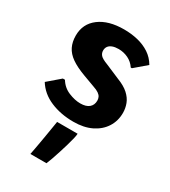

<svg xmlns="http://www.w3.org/2000/svg" viewBox="-195 -636 885 999"><g transform="rotate(30 247.0 -136.5)"><path d="M261.2 9.8Q184.6 9.8 123.3 -16.4Q62 -42.5 29.3 -95.2L102.1 -157.7H114.7Q136.2 -122.1 174.1 -106.4Q211.9 -90.8 244.6 -90.8Q279.3 -90.8 297.1 -106Q314.9 -121.1 314.9 -147.5Q314.9 -158.7 310.5 -168.2Q306.2 -177.7 294.4 -186Q282.7 -194.3 260.3 -201.7L191.4 -227.1Q138.7 -246.6 107.4 -268.6Q76.2 -290.5 62.3 -319.1Q48.3 -347.7 48.3 -385.3Q48.3 -456.1 103 -497.3Q157.7 -538.6 251 -538.6Q294.9 -538.6 334.2 -529.1Q373.5 -519.5 405 -498.8Q436.5 -478 456.5 -443.8L386.2 -383.8H379.4Q362.3 -409.7 335 -422.9Q307.6 -436 277.3 -436Q255.9 -436 240.7 -430.4Q225.6 -424.8 218 -414.3Q210.4 -403.8 210.4 -388.7Q210.4 -373.5 220.5 -361.6Q230.5 -349.6 265.6 -336.4L350.1 -300.3Q393.6 -283.7 418 -261.5Q442.4 -239.3 452.4 -213.1Q462.4 -187 462.4 -158.7Q462.4 -110.4 438 -72.3Q413.6 -34.2 368.7 -12.2Q323.7 9.8 261.2 9.8ZM151.9 266.6Q154.8 252.9 158.4 232.7Q162.1 212.4 166.3 188.7Q170.4 165 174.6 140.4Q178.7 115.7 182.4 93.3Q186 70.8 189 52.7H312V54.2Q312 62.5 307.4 82.3Q302.7 102.1 295.2 127.7Q287.6 153.3 279.1 180.2Q270.5 207 262.5 230Q254.4 252.9 248.5 266.6Z"/></g></svg>

Font: Comme
Style: Bold
Weight: 700
Version: Version 1.000;gftools[0.9.27]